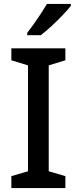

<svg xmlns="http://www.w3.org/2000/svg" viewBox="-20 -961 393 981"><path d="M314 0H38V-61L123 -86V-627L38 -653V-714H314V-653L229 -627V-86L314 -61ZM342 -931Q328 -913 300.5 -884Q273 -855 242.5 -827Q212 -799 188 -781H119V-793Q134 -812 152.5 -838Q171 -864 189 -891.5Q207 -919 220 -941H342Z"/></svg>

Font: Noto Sans Tai Tham Medium
Style: Regular
Weight: 500
Designer: Monotype Design Team 2013. Revised by David WIlliams 2020
Foundry: Monotype Imaging Inc.
Version: Version 2.002; ttfautohint (v1.8.4.7-5d5b)